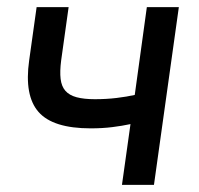

<svg xmlns="http://www.w3.org/2000/svg" viewBox="-20 -520 560 540"><path d="M347 -171Q324 -166 296 -162.5Q268 -159 235 -159Q129 -159 88.5 -205Q48 -251 62 -350L83 -500H173L152 -350Q148 -319 150.5 -298Q153 -277 164 -264.5Q175 -252 195.5 -246.5Q216 -241 247 -241Q279 -241 308 -244.5Q337 -248 359 -253L393 -500H483L413 0H323Z"/></svg>

Font: Retni Sans Medium
Style: Italic
Weight: 500
Italic angle: -8°
Designer: Vitaly Kuzmin
Foundry: ParaType Ltd.
Version: Version 1.00;June 10, 2019;FontCreator 11.5.0.2425 64-bit; t